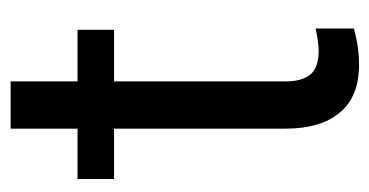

<svg xmlns="http://www.w3.org/2000/svg" viewBox="-190 -506 706 367"><g transform="rotate(-90 163.5 -323.0)"><path d="M190.9 -656.2V-528.3H289.6V-458.5H190.9V-130.9Q190.9 -99.1 204.1 -83.3Q217.3 -67.4 249 -67.4Q264.6 -67.4 292 -73.2V0Q256.3 9.8 222.7 9.8Q162.1 9.8 131.3 -26.9Q100.6 -63.5 100.6 -130.9V-458.5H4.4V-528.3H100.6V-656.2Z"/></g></svg>

Font: Vazir
Style: Regular
Weight: 400
Designer: Saber Rastikerdar
Foundry: Saber Rastikerdar
Version: Version 30.0.0